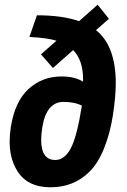

<svg xmlns="http://www.w3.org/2000/svg" viewBox="-20 -784 538 816"><path d="M52 -60Q21 -111 21 -183Q21 -212 26 -244Q43 -352 101 -405.5Q159 -459 242 -459Q298 -459 333 -437Q333 -442 333 -448Q333 -528 291 -571L205 -495L154 -553L220 -611Q181 -623 105 -627L137 -719Q245 -719 316 -694L395 -764L443 -704L388 -656Q472 -589 472 -430Q472 -374 460 -295.5Q448 -217 422 -153Q396 -89 360 -54Q294 12 194.5 12Q95 12 52 -60ZM155 -190Q155 -104 215 -104Q254 -104 280.5 -153Q307 -202 328 -335Q297 -351 248 -351Q177 -349 160 -244Q155 -214 155 -190Z"/></svg>

Font: Rambla
Style: Bold Italic
Weight: 700
Italic angle: -12°
Designer: Martin Sommaruga
Foundry: Martin Sommaruga
Version: Version 1.001